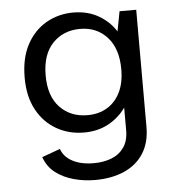

<svg xmlns="http://www.w3.org/2000/svg" viewBox="-51 -555 734 795"><g transform="rotate(-5 316.0 -157.5)"><path d="M312.1 191.4Q268.3 191.4 225.3 179.9Q182.3 168.5 149.6 143.6Q116.9 118.8 102.6 77.9L178.5 50.5Q189.6 83.7 225 102.6Q260.3 121.5 314.4 121.5Q354.4 121.5 387 108.8Q419.6 96.2 439 68.6Q458.4 41.1 458.4 -2.5V-96.7Q430.1 -56.7 386 -32.6Q341.8 -8.5 284.2 -8.5Q221.1 -8.5 169.8 -37.9Q118.5 -67.2 88.6 -122.5Q58.7 -177.8 58.7 -255.7Q58.7 -337.2 88.6 -392.9Q118.5 -448.7 169.4 -478Q220.3 -507.4 282.5 -507.4Q341.8 -507.4 387.1 -481.3Q432.3 -455.2 458.4 -413.5L474.1 -496H543.4V-9Q543.4 56.3 514.5 101.1Q485.6 145.9 433.5 168.7Q381.5 191.4 312.1 191.4ZM304.7 -78.8Q351.3 -78.8 386.3 -99.7Q421.3 -120.6 440.8 -160.1Q460.4 -199.6 460.4 -256.1Q460.4 -341.6 417.2 -389.5Q374 -437.4 304.7 -437.4Q234.9 -437.4 190.5 -391Q146.1 -344.6 146.1 -257.5Q146.1 -171.1 190.5 -124.9Q234.9 -78.8 304.7 -78.8Z"/></g></svg>

Font: Atkinson Hyperlegible Mono ExtraLight
Style: Regular
Weight: 200
Monospace: yes
Designer: Elliott Scott, Megan Eiswerth, Linus Boman, Theodore Petrosky, Letters from Sweden
Foundry: Applied Design Works, Letters from Sweden
Version: Version 2.001